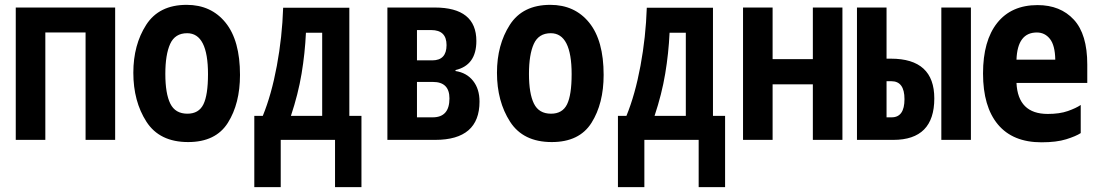

<svg xmlns="http://www.w3.org/2000/svg" viewBox="-20 -577 4540 792"><path d="M167 0V-443H333V0H455V-546H45V0Z M970 -268Q970 -410 910.5 -483.5Q851 -557 750 -557Q636 -557 583 -474.5Q530 -392 530 -277Q530 -159 584 -75Q638 9 756 9Q870 9 920 -70.5Q970 -150 970 -268ZM662 -272Q662 -352 682 -396Q702 -440 752 -440Q838 -440 838 -271Q838 -185 819 -146.5Q800 -108 753 -108Q703 -108 682.5 -149.5Q662 -191 662 -272Z M1242 -442H1309V-99H1180Q1210 -189 1224 -273Q1238 -357 1242 -442ZM1138 195V0H1362V195H1471V-99H1421V-545H1148Q1144 -424 1122 -305.5Q1100 -187 1064 -99H1029V195Z M1775 0Q1958 0 1958 -158Q1958 -210 1931.5 -243.5Q1905 -277 1859 -284V-288Q1945 -308 1945 -408Q1945 -546 1773 -546H1578V0ZM1700 -453H1759Q1822 -453 1822 -391Q1822 -328 1763 -328H1700ZM1700 -239H1766Q1834 -239 1834 -171Q1834 -93 1765 -93H1700Z M2470 -268Q2470 -410 2410.5 -483.5Q2351 -557 2250 -557Q2136 -557 2083 -474.5Q2030 -392 2030 -277Q2030 -159 2084 -75Q2138 9 2256 9Q2370 9 2420 -70.5Q2470 -150 2470 -268ZM2162 -272Q2162 -352 2182 -396Q2202 -440 2252 -440Q2338 -440 2338 -271Q2338 -185 2319 -146.5Q2300 -108 2253 -108Q2203 -108 2182.5 -149.5Q2162 -191 2162 -272Z M2742 -442H2809V-99H2680Q2710 -189 2724 -273Q2738 -357 2742 -442ZM2638 195V0H2862V195H2971V-99H2921V-545H2648Q2644 -424 2622 -305.5Q2600 -187 2564 -99H2529V195Z M3167 0V-229H3333V0H3455V-546H3333V-333H3167V-546H3045V0Z M3985 0V-546H3863V0ZM3665 0Q3834 0 3834 -171Q3834 -335 3655 -335H3637V-546H3515V0ZM3637 -242H3657Q3711 -242 3711 -168Q3711 -93 3658 -93H3637Z M4438 -28V-144Q4419 -131 4385 -119Q4351 -107 4302 -107Q4179 -107 4173 -235H4465V-311Q4465 -436 4409.5 -496Q4354 -556 4260 -556Q4152 -556 4093.5 -482.5Q4035 -409 4035 -274Q4035 -137 4096.5 -63.5Q4158 10 4276 10Q4338 10 4378 -2.5Q4418 -15 4438 -28ZM4257 -443Q4290 -443 4311 -416.5Q4332 -390 4333 -331H4173Q4177 -443 4257 -443Z"/></svg>

Font: Noto Sans Mono UI Condensed
Style: Bold
Weight: 700
Width: 3
Designer: Monotype Design team
Foundry: Monotype Imaging Inc.
Version: 1.000